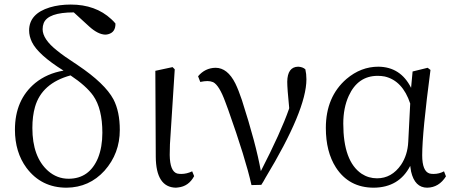

<svg xmlns="http://www.w3.org/2000/svg" viewBox="-20 -827 2036 860"><path d="M287.1 -26.4Q379.9 -26.4 418.9 -119.1Q438.5 -168 438.5 -232.4Q438.5 -339.8 397.5 -398.4Q366.2 -442.4 295.9 -489.3Q167 -454.1 136.7 -347.7Q125 -306.6 125 -253.9Q125 -124 195.3 -61.5Q235.4 -26.4 287.1 -26.4ZM379.9 -708 310.5 -771.5Q195.3 -771.5 175.8 -723.6Q170.9 -710.9 170.9 -696.3Q170.9 -651.4 235.4 -600.6Q263.7 -577.1 328.1 -535.2Q450.2 -453.1 488.3 -381.8Q516.6 -327.1 516.6 -245.1Q516.6 -139.6 448.2 -62.5Q379.9 12.7 278.3 13.7Q165 13.7 98.6 -75.2Q46.9 -145.5 46.9 -246.1Q46.9 -379.9 137.7 -455.1Q190.4 -498 264.6 -510.7Q150.4 -582 123 -638.7Q110.4 -665 110.4 -690.4Q110.4 -765.6 203.1 -793.9Q245.1 -806.6 296.9 -806.6Q408.2 -806.6 478.5 -741.2Q489.3 -731.4 497.1 -721.7Q498 -682.6 464.8 -673.8Q458 -671.9 451.2 -671.9Q418.9 -672.9 379.9 -708Z M767.6 13.7Q678.7 11.7 677.7 -125L675.8 -509.8L752.9 -526.4L762.7 -516.6Q741.2 -182.6 741.2 -180.7Q740.2 -155.3 740.2 -132.8Q741.2 -59.6 773.4 -49.8Q782.2 -47.9 792 -47.9Q816.4 -47.9 840.8 -59.6L849.6 -38.1Q825.2 7.8 777.3 12.7Q771.5 13.7 767.6 13.7Z M877 -460 867.2 -485.4Q898.4 -522.5 945.3 -523.4Q999 -523.4 1034.2 -453.1Q1048.8 -422.9 1063.5 -378.9Q1127 -181.6 1148.4 -60.5Q1238.3 -235.4 1274.4 -338.9Q1274.4 -340.8 1275.4 -342.8Q1266.6 -430.7 1266.6 -460.9Q1267.6 -527.3 1315.4 -528.3Q1335.9 -527.3 1347.7 -516.6Q1352.5 -496.1 1352.5 -471.7Q1352.5 -334 1168.9 -30.3Q1160.2 -13.7 1150.4 1L1106.4 2Q1080.1 -116.2 1002 -335.9Q994.1 -356.4 989.3 -370.1Q961.9 -445.3 934.6 -459Q922.9 -463.9 909.2 -463.9Q895.5 -463.9 877 -460Z M1808.6 -191.4 1817.4 -363.3Q1783.2 -465.8 1703.1 -484.4Q1687.5 -487.3 1671.9 -487.3Q1583 -487.3 1542 -397.5Q1517.6 -343.8 1517.6 -273.4Q1517.6 -104.5 1599.6 -48.8Q1630.9 -28.3 1668.9 -28.3Q1734.4 -28.3 1776.4 -88.9Q1805.7 -132.8 1808.6 -191.4ZM1968.8 -59.6 1977.5 -37.1Q1946.3 12.7 1893.6 13.7Q1837.9 13.7 1821.3 -58.6Q1819.3 -70.3 1817.4 -84Q1767.6 12.7 1654.3 13.7Q1543 13.7 1484.4 -77.1Q1439.5 -147.5 1439.5 -253.9Q1439.5 -393.6 1532.2 -473.6Q1596.7 -528.3 1674.8 -528.3Q1774.4 -527.3 1821.3 -433.6L1828.1 -506.8L1895.5 -523.4L1908.2 -513.7Q1871.1 -232.4 1871.1 -131.8Q1871.1 -59.6 1904.3 -49.8Q1912.1 -47.9 1921.9 -47.9Q1947.3 -47.9 1968.8 -59.6Z"/></svg>

Font: GenYoMin JP Regular
Style: Regular
Weight: 400
Version: Version 1.001;PS 1;hotconv 16.6.51;makeotf.lib2.5.65220 DEVE